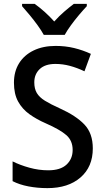

<svg xmlns="http://www.w3.org/2000/svg" viewBox="-20 -961 541 991"><path d="M459 -195Q459 -100 395.5 -45Q332 10 225 10Q173 10 126.5 1Q80 -8 45 -26V-128Q83 -109 131.5 -95.5Q180 -82 229 -82Q292 -82 323.5 -111.5Q355 -141 355 -187Q355 -235 322.5 -263.5Q290 -292 215 -325Q169 -345 132 -371.5Q95 -398 73.5 -437Q52 -476 52 -534Q52 -592 78.5 -634.5Q105 -677 153.5 -700.5Q202 -724 267 -724Q318 -724 363 -713Q408 -702 449 -683L416 -593Q378 -611 341 -621Q304 -631 266 -631Q213 -631 185 -604.5Q157 -578 157 -536Q157 -503 170 -481Q183 -459 212 -441Q241 -423 290 -401Q372 -364 415.5 -318.5Q459 -273 459 -195ZM206 -781Q194 -803 174.5 -830Q155 -857 133.5 -883Q112 -909 94 -929V-941H159Q183 -924 209.5 -900.5Q236 -877 260 -850Q285 -878 310.5 -900Q336 -922 361 -941H428V-929Q410 -910 388 -884Q366 -858 346 -830.5Q326 -803 314 -781Z"/></svg>

Font: Noto Sans Malayalam SemiCondensed Medium
Style: Regular
Weight: 500
Width: 4
Designer: Jelle Bosma - Monotype Design Team
Foundry: Monotype Imaging Inc.
Version: Version 2.104; ttfautohint (v1.8.4.7-5d5b)